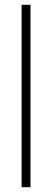

<svg xmlns="http://www.w3.org/2000/svg" viewBox="-20 -780 216 800"><path d="M107 0H70V-760H107Z"/></svg>

Font: Noto Sans Gujarati ExtraCondensed ExtraLight
Style: Regular
Weight: 200
Width: 2
Designer: Jelle Bosma - Monotype Design Team, Universal Thirst
Foundry: Monotype Imaging Inc.
Version: Version 2.106; ttfautohint (v1.8.4.7-5d5b)